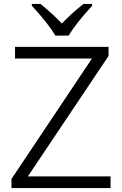

<svg xmlns="http://www.w3.org/2000/svg" viewBox="-20 -951 616 971"><path d="M141 -922V-931H185Q253 -875 293 -832Q341 -883 402 -931H446V-922Q362 -830 327 -771H260Q225 -831 141 -922ZM38 -46 445 -655H56V-714H529V-668L121 -59H539V0H38Z"/></svg>

Font: OpenSansMMV
Style: Light
Weight: 300
Foundry: Ascender Corporation
Version: Version 4.001